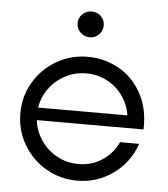

<svg xmlns="http://www.w3.org/2000/svg" viewBox="-52 -762 717 817"><g transform="rotate(5 306.5 -353.5)"><path d="M42 -257Q42 -329 77.5 -389.5Q113 -450 174 -485.5Q235 -521 307 -521Q379.5 -521 441 -486.4Q502.6 -451.8 538 -386.2Q573.4 -320.6 570.2 -233.7H72.9V-287.3H530.3L498.3 -256.3Q499.1 -308.9 473.9 -353.6Q448.6 -398.3 404.4 -424.2Q360.1 -450.1 307 -450.1Q254.5 -450.1 210 -424.2Q165.4 -398.3 139.2 -353.9Q112.9 -309.5 112.9 -257Q112.9 -204.3 139.2 -159.5Q165.4 -114.7 209.8 -88.8Q254.3 -62.9 307 -62.9Q362.5 -62.9 407.4 -92.1Q452.3 -121.2 475.3 -171.1H556.8Q530.1 -91.3 461.8 -41.7Q393.5 8 307 8Q235 8 174 -27.5Q113 -63 77.5 -124Q42 -185 42 -257ZM251.1 -660.5Q251.1 -682.8 267.8 -698.7Q284.4 -714.6 307.7 -714.6Q330.6 -714.6 346.7 -698.5Q362.9 -682.3 362.9 -660.5Q362.9 -636.6 346.9 -620.5Q330.9 -604.3 307.7 -604.3Q284.4 -604.3 267.8 -620.5Q251.1 -636.6 251.1 -660.5Z"/></g></svg>

Font: Lineal Thin
Style: Regular
Weight: 200
Designer: Created by Frank Adebiaye with contributions from Anton Moglia & Ariel Martín Pérez
Created by Frank ADEBIAYE with FontF
Foundry: Velvetyne Type Foundry
Version: Version 2.000;Glyphs 3.2 (3227)